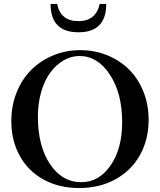

<svg xmlns="http://www.w3.org/2000/svg" viewBox="-20 -927 800 960"><path d="M372.6 -765.6Q232.9 -765.6 232.9 -907.2H265.6Q283.2 -821.3 371.6 -821.3Q459.5 -821.3 478.5 -907.2H511.2Q511.2 -765.6 372.6 -765.6ZM375.5 13.2Q276.4 13.2 199.5 -28.3Q122.6 -69.8 79.6 -146.2Q36.6 -222.7 36.6 -322.3Q36.6 -398.4 63.2 -464.8Q89.8 -531.2 136 -577.4Q182.1 -623.5 245.6 -649.9Q309.1 -676.3 381.3 -676.3Q453.1 -676.3 516.4 -650.6Q579.6 -625 625 -579.8Q670.4 -534.7 696.8 -469.5Q723.1 -404.3 723.1 -328.1Q723.1 -229 679.7 -151.4Q636.2 -73.7 556.9 -30.3Q477.5 13.2 375.5 13.2ZM387.2 -16.1Q474.6 -16.1 532.7 -99.6Q590.8 -183.1 590.8 -315.9Q590.8 -460.4 529.5 -553.7Q468.3 -647 377.4 -647Q335.9 -647 298.1 -625Q260.3 -603 231.7 -564.5Q203.1 -525.9 186.3 -468.5Q169.4 -411.1 169.4 -344.2Q169.4 -197.8 229.7 -106.9Q290 -16.1 387.2 -16.1Z"/></svg>

Font: Elstob Medium
Style: Regular
Weight: 500
Designer: Peter S. Baker
Version: Version 1.015